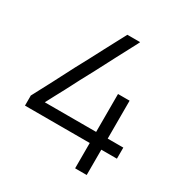

<svg xmlns="http://www.w3.org/2000/svg" viewBox="-167 -833 921 968"><g transform="rotate(30 294.0 -349.5)"><path d="M472.7 -204.1Q481.4 -204.1 489.3 -204.1Q498 -204.1 506.8 -204.1Q513.7 -204.1 520.5 -204.1Q527.3 -204.1 534.2 -204.1Q542 -204.1 548.8 -204.1Q555.7 -204.1 563.5 -204.1Q563.5 -202.1 563.5 -201.2Q563.5 -199.2 563.5 -197.3Q563.5 -195.3 563.5 -193.4Q563.5 -191.4 563.5 -189.5Q563.5 -185.5 563.5 -181.6Q563.5 -177.7 563.5 -173.8Q563.5 -169.9 563.5 -166Q563.5 -162.1 563.5 -158.2Q563.5 -154.3 563.5 -149.4Q563.5 -144.5 563.5 -139.6Q561.5 -139.6 559.6 -139.6Q557.6 -139.6 555.7 -139.6Q544.9 -139.6 535.2 -139.6Q524.4 -139.6 514.6 -139.6Q507.8 -139.6 501 -139.6Q493.2 -139.6 486.3 -139.6Q476.6 -139.6 477.5 -139.6Q478.5 -139.6 472.7 -139.6Q472.7 -125 472.7 -109.4Q472.7 -94.7 472.7 -80.1Q472.7 -68.4 472.7 -57.6Q472.7 -45.9 472.7 -34.2Q472.7 -23.4 472.7 -13.7Q472.7 -2.9 472.7 7.8Q470.7 7.8 469.7 7.8Q467.8 7.8 465.8 7.8Q460 7.8 453.1 7.8Q447.3 7.8 441.4 7.8Q437.5 7.8 433.6 7.8Q428.7 7.8 424.8 7.8Q419.9 7.8 415 7.8Q410.2 7.8 405.3 7.8Q405.3 5.9 405.3 3.9Q405.3 2 405.3 0Q405.3 -16.6 405.3 -33.2Q405.3 -49.8 405.3 -66.4Q405.3 -78.1 405.3 -89.8Q405.3 -101.6 405.3 -112.3Q405.3 -119.1 405.3 -126Q405.3 -132.8 405.3 -139.6Q364.3 -139.6 323.2 -139.6Q282.2 -139.6 241.2 -139.6Q211.9 -139.6 182.6 -139.6Q153.3 -139.6 123 -139.6Q99.6 -139.6 76.2 -139.6Q51.8 -139.6 28.3 -139.6Q28.3 -141.6 28.3 -143.6Q28.3 -145.5 28.3 -147.5Q28.3 -152.3 28.3 -158.2Q28.3 -164.1 28.3 -169.9Q28.3 -173.8 28.3 -177.7Q28.3 -181.6 28.3 -185.5Q28.3 -188.5 28.3 -192.4Q28.3 -195.3 28.3 -199.2Q28.3 -199.2 28.3 -199.2Q28.3 -200.2 29.3 -200.2Q59.6 -257.8 89.8 -314.5Q119.1 -372.1 149.4 -429.7Q170.9 -468.8 191.4 -507.8Q211.9 -546.9 232.4 -585.9Q249 -616.2 264.6 -646.5Q281.2 -676.8 296.9 -707Q297.9 -707 298.8 -707Q300.8 -707 301.8 -707Q307.6 -707 314.5 -707Q321.3 -707 328.1 -707Q332 -707 336.9 -707Q341.8 -707 345.7 -707Q351.6 -707 357.4 -707Q363.3 -707 369.1 -707Q369.1 -707 370.1 -706.1Q370.1 -706.1 371.1 -705.1Q369.1 -703.1 368.2 -701.2Q367.2 -698.2 366.2 -696.3Q335.9 -639.6 305.7 -582Q275.4 -525.4 246.1 -467.8Q224.6 -428.7 204.1 -389.6Q183.6 -350.6 163.1 -310.5Q149.4 -284.2 134.8 -257.8Q121.1 -231.4 106.4 -204.1Q139.6 -204.1 172.9 -204.1Q206.1 -204.1 239.3 -204.1Q263.7 -204.1 289.1 -204.1Q313.5 -204.1 337.9 -204.1Q354.5 -204.1 372.1 -204.1Q388.7 -204.1 405.3 -204.1Q405.3 -227.5 405.3 -251Q405.3 -273.4 405.3 -296.9Q405.3 -314.5 405.3 -331.1Q405.3 -348.6 405.3 -365.2Q405.3 -379.9 405.3 -395.5Q405.3 -410.2 405.3 -424.8Q407.2 -424.8 409.2 -424.8Q410.2 -424.8 412.1 -424.8Q418.9 -424.8 424.8 -424.8Q430.7 -424.8 436.5 -424.8Q440.4 -424.8 445.3 -424.8Q449.2 -424.8 453.1 -424.8Q458 -424.8 462.9 -424.8Q467.8 -424.8 472.7 -424.8Q472.7 -422.9 472.7 -420.9Q472.7 -418.9 472.7 -417Q472.7 -391.6 472.7 -367.2Q472.7 -341.8 472.7 -317.4Q472.7 -299.8 472.7 -282.2Q472.7 -265.6 472.7 -248Q472.7 -242.2 472.7 -237.3Q472.7 -231.4 472.7 -225.6Q472.7 -220.7 472.7 -214.8Q472.7 -210 472.7 -204.1Z"/></g></svg>

Font: LeFont
Style: Light
Weight: 300
Designer: Leryon MEDIA
Version: Version 1.0